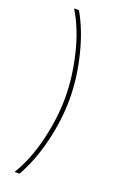

<svg xmlns="http://www.w3.org/2000/svg" viewBox="-171 -796 622 993"><g transform="rotate(20 140.0 -300.0)"><path d="M80 -750Q133 -657 162.5 -535.5Q192 -414 192 -300Q192 -186 162.5 -64.5Q133 57 80 150H53Q109 59 138.5 -64.5Q168 -188 168 -300Q168 -412 138.5 -535.5Q109 -659 53 -750Z"/></g></svg>

Font: Nacelle Thin
Style: Regular
Weight: 100
Designer: Sora Sagano
Foundry: Sora Sagano
Version: Version 1.000;FEAKit 1.0